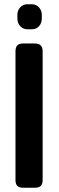

<svg xmlns="http://www.w3.org/2000/svg" viewBox="-20 -885 276 905"><path d="M62 -797V-816Q62 -836 75.5 -850.5Q89 -865 109 -865H130Q150 -865 163.5 -850.5Q177 -836 177 -816V-797Q177 -776 164 -761.5Q151 -747 130 -747H109Q89 -747 75.5 -761.5Q62 -776 62 -797ZM53 -36V-643Q53 -662 61.5 -671Q70 -680 90 -680H143Q163 -680 172 -671Q181 -662 181 -643V-36Q181 -18 172.5 -9Q164 0 143 0H90Q70 0 61.5 -9Q53 -18 53 -36Z"/></svg>

Font: Mitr
Style: Regular
Weight: 400
Designer: Thanarat Vachiruckul
Foundry: Cadson Demak
Version: Version 1.003